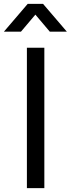

<svg xmlns="http://www.w3.org/2000/svg" viewBox="-58 -965 363 985"><path d="M-38 -802.5 84 -945H163L285 -802.5H197.5L123.5 -890L49.5 -802.5ZM80 0V-720H169.5V0Z"/></svg>

Font: Vela Sans Med
Style: Regular
Weight: 500
Designer: Principal design: Mikhail Sharanda - project Manrope.
Design modification: Ravid Balaliev
Foundry: Mikhail Sharanda
Version: Version 1.001